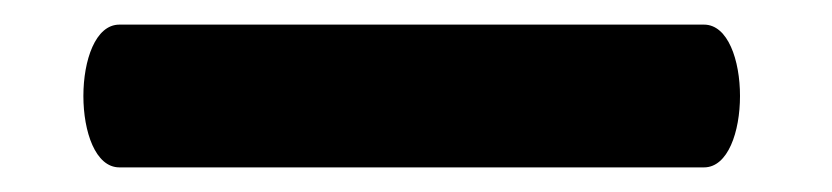

<svg xmlns="http://www.w3.org/2000/svg" viewBox="-20 14 676 156"><path d="M552 150C591 150 591 34 552 34H77C38 34 38 150 77 150Z"/></svg>

Font: Lilita 2
Style: Regular
Weight: 400
Designer: Juan Montoreano
Foundry: Juan Montoreano
Version: Version 2.001